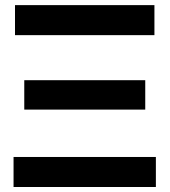

<svg xmlns="http://www.w3.org/2000/svg" viewBox="-20 -748 678 768"><path d="M34.2 0V-120.1H603.5V0ZM77.1 -309.6V-427.2H561V-309.6ZM40 -607.4V-727.5H597.7V-607.4Z"/></svg>

Font: Inter Cardless Display
Style: Bold
Weight: 700
Designer: Rasmus Andersson
Foundry: rsms
Version: Version 4.001;git-9221beed3